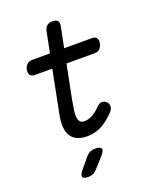

<svg xmlns="http://www.w3.org/2000/svg" viewBox="-169 -805 938 1144"><g transform="rotate(-20 300.0 -232.5)"><path d="M493 -530Q513 -530 521.5 -517.5Q530 -505 526 -485Q522 -465 510 -452.5Q498 -440 478 -440H298L255 -224Q248 -186 244.5 -159Q241 -132 244 -114.5Q247 -97 256 -88.5Q265 -80 281 -80Q309 -80 335.5 -95.5Q362 -111 383 -134Q400 -152 416 -152Q432 -152 444 -141Q457 -130 457.5 -113Q458 -96 443 -79Q423 -58 403 -41.5Q383 -25 362 -13.5Q341 -2 317 4Q293 10 266 10Q229 10 203.5 -2Q178 -14 164.5 -36.5Q151 -59 148.5 -90.5Q146 -122 153 -161L208 -440H97Q77 -440 68 -452.5Q59 -465 63 -485Q67 -505 79.5 -517.5Q92 -530 112 -530H226L252 -660Q257 -683 269.5 -694Q282 -705 305 -705Q328 -705 337.5 -694Q347 -683 342 -660L316 -530ZM172 187 224 124Q237 109 251.5 102Q266 95 283 95Q318 95 323 109Q328 123 302 152L246 214Q235 227 221 233.5Q207 240 191 240Q159 240 154.5 226.5Q150 213 172 187Z"/></g></svg>

Font: Maple Mono Normal NL
Style: Italic
Weight: 400
Italic angle: -10°
Monospace: yes
Designer: subframe7536
Version: Version 7.000